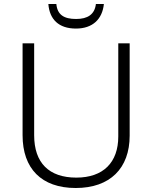

<svg xmlns="http://www.w3.org/2000/svg" viewBox="-20 -931 762 961"><path d="M500 -911H460C454 -859 419 -836 361 -836C300 -836 267 -857 262 -911H222C228 -834 274 -788 360 -788C444 -788 492 -835 500 -911ZM629 -252V-714H572V-248C572 -118 497 -42 362 -42C225 -42 151 -116 151 -254V-714H93V-254C93 -88 187 10 359 10C531 10 629 -89 629 -252Z"/></svg>

Font: Noto Sans Malayalam Light
Style: Regular
Weight: 300
Designer: Jelle Bosma - Monotype Design Team
Foundry: Monotype Imaging Inc.
Version: Version 2.104